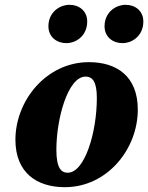

<svg xmlns="http://www.w3.org/2000/svg" viewBox="-20 -761 615 797"><path d="M249 16C425 16 552 -142 552 -306C552 -445 464 -503 349 -503C172 -503 44 -343 44 -181C44 -43 134 16 249 16ZM261 -44C235 -44 214 -62 214 -139C214 -269 262 -443 335 -443C363 -443 382 -424 382 -354C382 -212 332 -44 261 -44ZM255 -582C298 -582 342 -614 342 -672C342 -715 309 -741 269 -741C226 -741 181 -709 181 -652C181 -607 216 -582 255 -582ZM488 -582C531 -582 575 -614 575 -672C575 -715 542 -741 502 -741C459 -741 414 -709 414 -652C414 -607 449 -582 488 -582Z"/></svg>

Font: Source Serif Pro Black
Style: Italic
Weight: 900
Italic angle: -12°
Designer: Frank Grießhammer
Foundry: Adobe Systems Incorporated
Version: Version 3.001;hotconv 1.0.111;makeotfexe 2.5.65597